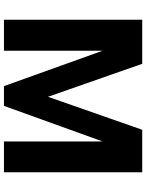

<svg xmlns="http://www.w3.org/2000/svg" viewBox="96 -836 740 972"><g transform="rotate(90 466.0 -350.0)"><path d="M80 0V-700H303L470 -223L637 -700H852V0H696V-499L516 0H416L237 -499V0Z"/></g></svg>

Font: Fivo Sans
Style: Regular
Weight: 700
Designer: Alexander Slobzheninov
Foundry: Alexander Slobzheninov
Version: 1.0